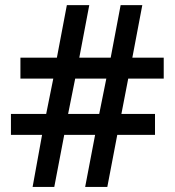

<svg xmlns="http://www.w3.org/2000/svg" viewBox="-20 -733 686 753"><path d="M482.9 -424.8 456.1 -286.1H587.9V-204.1H439.9L400.9 0H314L353 -204.1H231.9L192.9 0H107.9L145 -204.1H22.9V-286.1H161.1L189 -424.8H60.1V-506.8H203.1L242.2 -712.9H330.1L291 -506.8H414.1L453.1 -712.9H538.1L499 -506.8H622.1V-424.8ZM247.1 -286.1H369.1L397 -424.8H274.9Z"/></svg>

Font: f1_57812          
Style: Regular
Weight: 600
Foundry: Ascender Corporation
Version: Version 1.10